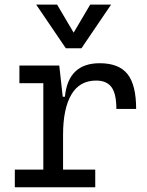

<svg xmlns="http://www.w3.org/2000/svg" viewBox="-20 -796 626 816"><path d="M248 -222.7V-75.2H384.8V0H43V-75.2H164.1V-442.4H62.5V-517.6H231.9L246.6 -384.8H255.9Q269.5 -527.3 403.8 -527.3Q484.9 -527.3 521.7 -481.4Q558.6 -435.5 558.6 -333H474.6Q474.6 -397 454.1 -425.3Q433.6 -453.6 388.7 -453.6Q317.9 -453.6 283 -393.6Q248 -333.5 248 -222.7ZM259.8 -590.8 133.8 -776.4H222.7L293 -657.2L363.3 -776.4H452.1L326.2 -590.8Z"/></svg>

Font: CaskaydiaMono NF SemiLight
Style: Regular
Weight: 350
Designer: Aaron Bell
Foundry: Saja Typeworks
Version: Version 2111.001; ttfautohint (v1.8.4);Nerd Fonts 3.1.1